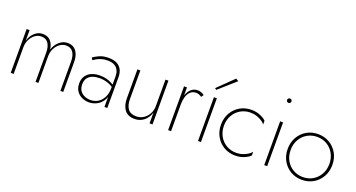

<svg xmlns="http://www.w3.org/2000/svg" viewBox="-45 -1297 3511 1896"><g transform="rotate(20 1710.0 -349.0)"><path d="M634 -311Q634 -360 620 -395.5Q606 -431 579 -450.5Q552 -470 511 -470Q465 -470 426 -437Q387 -404 369 -349Q362 -405 332 -437.5Q302 -470 250 -470Q204 -470 166.5 -437Q129 -404 113 -348V-460H82V0H113V-280Q113 -324 131.5 -361Q150 -398 180 -419.5Q210 -441 244 -441Q295 -441 319 -405Q343 -369 343 -308V0H373V-280Q373 -324 391.5 -361Q410 -398 440.5 -419.5Q471 -441 505 -441Q556 -441 580 -405Q604 -369 604 -308V0H634Z M784 -136Q784 -177 803 -202.5Q822 -228 854 -239.5Q886 -251 924 -251Q968 -251 1007 -239Q1046 -227 1079 -202V-225Q1070 -234 1048 -246Q1026 -258 994.5 -267.5Q963 -277 920 -277Q844 -277 798.5 -239Q753 -201 753 -134Q753 -85 775.5 -53Q798 -21 833 -5.5Q868 10 905 10Q947 10 986 -9.5Q1025 -29 1050.5 -69Q1076 -109 1076 -169L1067 -201Q1067 -139 1045 -98Q1023 -57 988.5 -37Q954 -17 913 -17Q880 -17 850.5 -29.5Q821 -42 802.5 -68Q784 -94 784 -136ZM797 -393Q812 -404 832 -415Q852 -426 879 -434Q906 -442 940 -442Q982 -442 1007.5 -429.5Q1033 -417 1046 -397.5Q1059 -378 1063 -357.5Q1067 -337 1067 -320V0H1097V-323Q1097 -370 1079.5 -403Q1062 -436 1027.5 -453Q993 -470 942 -470Q885 -470 846 -452Q807 -434 782 -416Z M1277 -159V-460H1246V-156Q1246 -80 1280.5 -35Q1315 10 1386 10Q1442 10 1483.5 -24Q1525 -58 1541 -114V0H1572V-460H1541V-180Q1541 -137 1521.5 -100.5Q1502 -64 1468.5 -42Q1435 -20 1392 -20Q1331 -20 1304 -57.5Q1277 -95 1277 -159Z M1767 -460H1736V0H1767ZM1930 -420 1947 -445Q1933 -457 1915 -463.5Q1897 -470 1878 -470Q1839 -470 1810.5 -445Q1782 -420 1767.5 -377.5Q1753 -335 1753 -280H1767Q1767 -324 1777.5 -360.5Q1788 -397 1811.5 -419Q1835 -441 1872 -441Q1888 -441 1902 -435.5Q1916 -430 1930 -420Z M2050 -460V0H2081V-460ZM2222 -691 2194 -708 2030 -548 2047 -536Z M2239 -230Q2239 -291 2266 -339Q2293 -387 2339.5 -414Q2386 -441 2443 -441Q2480 -441 2511.5 -430Q2543 -419 2566 -403.5Q2589 -388 2599 -373V-412Q2581 -433 2538 -451.5Q2495 -470 2443 -470Q2376 -470 2323 -439Q2270 -408 2239 -354Q2208 -300 2208 -230Q2208 -161 2239 -106.5Q2270 -52 2323 -21Q2376 10 2443 10Q2495 10 2538 -8.5Q2581 -27 2599 -48V-87Q2589 -72 2566 -56.5Q2543 -41 2511.5 -30Q2480 -19 2443 -19Q2386 -19 2339.5 -46Q2293 -73 2266 -121Q2239 -169 2239 -230Z M2738 -682Q2738 -673 2744.5 -666Q2751 -659 2761 -659Q2772 -659 2778 -666Q2784 -673 2784 -682Q2784 -692 2778 -698.5Q2772 -705 2761 -705Q2751 -705 2744.5 -698.5Q2738 -692 2738 -682ZM2746 -460V0H2777V-460Z M2909 -230Q2909 -161 2940 -106.5Q2971 -52 3024 -21Q3077 10 3143 10Q3210 10 3263 -21Q3316 -52 3347 -106.5Q3378 -161 3378 -230Q3378 -300 3347 -354Q3316 -408 3263 -439Q3210 -470 3143 -470Q3077 -470 3024 -439Q2971 -408 2940 -354Q2909 -300 2909 -230ZM2940 -230Q2940 -291 2967 -339Q2994 -387 3040.5 -414Q3087 -441 3144 -441Q3201 -441 3247 -414Q3293 -387 3320 -339Q3347 -291 3347 -230Q3347 -169 3320 -121Q3293 -73 3247 -46Q3201 -19 3144 -19Q3087 -19 3040.5 -46Q2994 -73 2967 -120.5Q2940 -168 2940 -230Z"/></g></svg>

Font: Jost ExtraLight
Style: Regular
Weight: 250
Version: Version 3.710